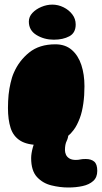

<svg xmlns="http://www.w3.org/2000/svg" viewBox="-20 -606 442 832"><path d="M154 22.5Q98 22.5 67.8 3.5Q37.5 -15.5 26 -51.5Q14.5 -87.5 14.5 -138Q14.5 -153 15.2 -167.5Q16 -182 17.2 -195.5Q18.5 -209 20.8 -221.8Q23 -234.5 25.8 -246.5Q28.5 -258.5 32 -269.8Q35.5 -281 40 -291Q62.5 -343 106.5 -378.5Q150.5 -414 220 -414Q263 -414 291 -389.8Q319 -365.5 332.5 -324.5Q346 -283.5 346 -232.5Q346 -212.5 344.8 -193.5Q343.5 -174.5 341 -157.2Q338.5 -140 334.8 -123.8Q331 -107.5 325.5 -93.2Q320 -79 313.5 -66Q307 -53 298.5 -42Q275.5 -11 239.8 5.8Q204 22.5 154 22.5ZM213 -434Q171.5 -434 138.2 -454.2Q105 -474.5 105 -512.5Q105 -533.5 120.5 -550Q136 -566.5 159.5 -576.2Q183 -586 206.5 -586Q232 -586 255.2 -574.5Q278.5 -563 293.2 -543.8Q308 -524.5 308 -500Q308 -463.5 280.5 -448.8Q253 -434 213 -434ZM276 206.5Q239.5 206.5 202.2 197.2Q165 188 140 160.8Q115 133.5 115 79Q115 59.5 122.5 32Q130 4.5 146.5 -21Q163 -46 180.2 -58.2Q197.5 -70.5 224 -70.5Q254 -70.5 265.2 -58.2Q276.5 -46 276.5 -30Q276.5 -10 269 4.8Q261.5 19.5 261.5 44.5Q261.5 54.5 265.8 64.2Q270 74 280.5 80.5Q291 87 308.5 87Q320 87 328 85Q336 83 351.5 83Q375 83 388.2 94.2Q401.5 105.5 401.5 134.5Q401.5 162.5 384 178.2Q366.5 194 338 200.2Q309.5 206.5 276 206.5Z"/></svg>

Font: Gluten Black
Style: Regular
Weight: 900
Designer: Tyler Finck
Foundry: Etcetera Type Company
Version: Version 1.300